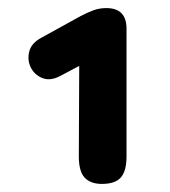

<svg xmlns="http://www.w3.org/2000/svg" viewBox="-20 -729 420 475"><path d="M232 -274Q204 -274 189.5 -289.5Q175 -305 175 -342L176 -566L129 -541Q104 -528 84.5 -536Q65 -544 56 -562.5Q47 -581 52.5 -602Q58 -623 83 -636L179 -689Q196 -698 211 -703.5Q226 -709 243 -709Q293 -709 293 -658V-342Q293 -306 279 -290Q265 -274 232 -274Z"/></svg>

Font: Chiron GoRound TC
Style: Bold
Weight: 700
Designer: Ryoko NISHIZUKA 西塚涼子 (kana, bopomofo & ideographs); Paul D. Hunt (Latin, Greek & Cyrillic); Sandoll Communications 산돌커뮤니
Foundry: Adobe
Version: Version 1.000;hotconv 1.1.1;makeotfexe 2.6.0